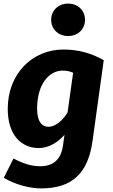

<svg xmlns="http://www.w3.org/2000/svg" viewBox="-20 -824 628 1066"><path d="M330 -18C319 63 275 99 202 99C156 99 110 85 55 56L1 163C62 200 143 222 208 222C378 222 469 141 494 -43L556 -490C486 -529 415 -549 332 -549C159 -549 23 -414 23 -220C23 -76 96 -2 196 -2C252 -2 302 -35 338 -75ZM250 -120C215 -120 186 -146 186 -220C186 -363 257 -432 327 -432C349 -432 366 -429 386 -420L355 -199C326 -151 284 -120 250 -120ZM358 -624C414 -624 452 -663 452 -714C452 -765 414 -804 358 -804C303 -804 264 -765 264 -714C264 -663 303 -624 358 -624Z"/></svg>

Font: Fira Sans OT
Style: Bold Italic
Weight: 700
Italic angle: -8°
Designer: Carrois Corporate & Edenspiekermann
Foundry: Carrois Corporate GbR & Edenspiekermann AG
Version: Version 2.001